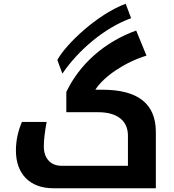

<svg xmlns="http://www.w3.org/2000/svg" viewBox="-20 -1005 927 1025"><path d="M286 -685 313 -612C398 -737 537 -856 680 -908L651 -985C498 -928 332 -769 286 -685ZM264 0H812V-300C812 -451 717 -526 527 -526H489C534 -597 647 -673 762 -708L707 -842C538 -781 405 -663 334 -514V-406H504C605 -406 663 -361 663 -281V-120H308C251 -120 214 -159 214 -223C214 -257 219 -301 229 -354H97C76 -305 65 -254 65 -201C65 -76 140 0 264 0Z"/></svg>

Font: Noto Kufi Arabic
Style: Bold
Weight: 700
Designer: Monotype Design Team, David Williams, Khaled Hosny
Foundry: Google LLC
Version: Version 2.109